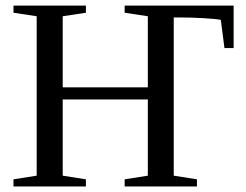

<svg xmlns="http://www.w3.org/2000/svg" viewBox="-20 -675 891 695"><path d="M825.7 -501H792.5L779.3 -603Q764.6 -606.4 718.8 -609.1Q672.9 -611.8 634.8 -611.8H608.9V-39.1L692.9 -25.9V0H431.2V-25.9L515.1 -39.1V-314.9H207V-39.1L291 -25.9V0H28.8V-25.9L112.8 -39.1V-616.2L28.8 -628.9V-654.8H291V-628.9L207 -616.2V-358.9H515.1V-616.2L431.2 -628.9V-654.8H825.7Z"/></svg>

Font: Liberation Serif
Style: Regular
Weight: 400
Designer: Steve Matteson
Foundry: Ascender Corporation
Version: Version 2.1.5